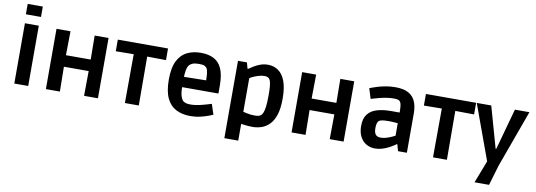

<svg xmlns="http://www.w3.org/2000/svg" viewBox="-67 -1223 5129 1838"><g transform="rotate(10 2497.5 -303.5)"><path d="M86 0V-586H221V0ZM80 -672V-773H227V-672Z M393 0V-586H529L525 -295L529 0ZM764 0 767 -294 764 -586H899V0ZM455 -241V-353H837V-241Z M1161 0 1163 -475 989 -473V-586H1477V-473L1294 -475L1296 0Z M1797 14Q1719 14 1660 -16Q1601 -46 1568.5 -113.5Q1536 -181 1536 -294Q1536 -412 1570.5 -478.5Q1605 -545 1663.5 -572.5Q1722 -600 1795 -600Q1869 -600 1921 -573.5Q1973 -547 2000 -486Q2027 -425 2027 -322V-245H1613L1674 -265Q1673 -221 1677.5 -191Q1682 -161 1690 -143Q1698 -125 1708 -115Q1719 -106 1736 -100.5Q1753 -95 1779 -95Q1807 -95 1838.5 -100Q1870 -105 1899.5 -113Q1929 -121 1951 -127.5Q1973 -134 1982 -137L2015 -37Q2006 -33 1974 -20.5Q1942 -8 1896 3Q1850 14 1797 14ZM1674 -318 1614 -344 1951 -350 1889 -324Q1890 -378 1886 -414.5Q1882 -451 1870 -468Q1863 -477 1848 -484.5Q1833 -492 1797 -492Q1755 -492 1734.5 -483.5Q1714 -475 1702 -462Q1673 -428 1674 -318Z M2157 166V-586H2244L2260 -527H2266Q2287 -542 2314.5 -558.5Q2342 -575 2375.5 -587Q2409 -599 2448 -599Q2504 -599 2548 -568.5Q2592 -538 2616.5 -473Q2641 -408 2641 -303Q2641 -206 2620.5 -144.5Q2600 -83 2565 -48.5Q2530 -14 2488 -0.5Q2446 13 2404 13Q2382 13 2357 11Q2332 9 2314 6.5Q2296 4 2292 3V166ZM2405 -98Q2425 -98 2439 -101Q2453 -104 2464 -112Q2475 -121 2483.5 -140.5Q2492 -160 2497.5 -200.5Q2503 -241 2503 -311Q2503 -361 2500.5 -392Q2498 -423 2493 -441.5Q2488 -460 2481 -468Q2475 -476 2464 -481.5Q2453 -487 2431 -487Q2403 -487 2372 -477Q2341 -467 2318.5 -456Q2296 -445 2292 -440V-114Q2298 -113 2331.5 -105.5Q2365 -98 2405 -98Z M2781 0V-586H2917L2913 -295L2917 0ZM3152 0 3155 -294 3152 -586H3287V0ZM2843 -241V-353H3225V-241Z M3593 13Q3546 13 3508 -9Q3470 -31 3448 -74Q3426 -117 3426 -177Q3426 -250 3457.5 -291Q3489 -332 3547 -349.5Q3605 -367 3683 -367H3767Q3767 -412 3763.5 -435.5Q3760 -459 3752 -470Q3747 -479 3733.5 -484.5Q3720 -490 3690 -490Q3653 -490 3614.5 -483.5Q3576 -477 3544 -468.5Q3512 -460 3491.5 -453.5Q3471 -447 3471 -447L3440 -546Q3440 -546 3460 -554Q3480 -562 3515 -572.5Q3550 -583 3593.5 -591Q3637 -599 3686 -599Q3767 -599 3814 -572.5Q3861 -546 3881.5 -497Q3902 -448 3902 -381V0H3816L3798 -64H3792Q3790 -62 3772 -50Q3754 -38 3726.5 -23.5Q3699 -9 3664.5 2Q3630 13 3593 13ZM3629 -99Q3660 -99 3690 -109Q3720 -119 3741.5 -129.5Q3763 -140 3767 -142V-263Q3763 -263 3738.5 -265.5Q3714 -268 3675 -268Q3602 -268 3584 -252Q3575 -245 3569.5 -227.5Q3564 -210 3564 -181Q3564 -138 3579.5 -118.5Q3595 -99 3629 -99Z M4156 0 4158 -475 3984 -473V-586H4472V-473L4289 -475L4291 0Z M4589 166 4673 -52 4478 -586H4619L4732 -185H4738L4849 -586H4990L4788 -30L4730 166Z"/></g></svg>

Font: Ruda ExtraBold
Style: Regular
Weight: 800
Designer: Mariela Monsalve and Angelina Sanchez
Foundry: Mariela Monsalve and Angelina Sanchez
Version: Version 2.000